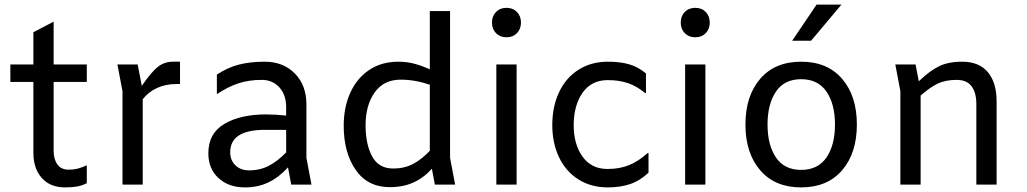

<svg xmlns="http://www.w3.org/2000/svg" viewBox="-20 -802 4460 834"><path d="M213 -522H357V-446H213V-147Q213 -110 229.5 -87.5Q246 -65 278 -65Q300 -65 317.5 -69.5Q335 -74 357 -84V-6Q334 5 313 8.5Q292 12 262 12Q198 12 161.5 -29Q125 -70 125 -138V-446H25V-522H125V-662L213 -708Z M762 -534V-437H747Q700 -437 662.5 -420Q625 -403 600 -371V0H512V-406L490 -522H578L596 -429Q637 -489 665.5 -511.5Q694 -534 731 -534Z M1245 0 1231 -75Q1192 -32 1146.5 -10Q1101 12 1044 12Q973 12 929 -28.5Q885 -69 885 -136Q885 -223 955 -264Q1025 -305 1135 -305Q1175 -305 1223 -300V-336Q1223 -390 1193.5 -422.5Q1164 -455 1117 -455Q1061 -455 1015.5 -440Q970 -425 922 -393V-478Q969 -509 1018 -521.5Q1067 -534 1130 -534Q1210 -534 1260.5 -483Q1311 -432 1311 -348V-116L1333 0ZM1223 -140V-238H1131Q980 -238 980 -141Q980 -105 1003 -83.5Q1026 -62 1062 -62Q1110 -62 1148 -82Q1186 -102 1223 -140Z M1869 0 1856 -69Q1820 -29 1775 -9Q1730 11 1674 11Q1577 11 1525 -64Q1473 -139 1473 -256Q1473 -336 1501.5 -399Q1530 -462 1583.5 -498Q1637 -534 1711 -534Q1747 -534 1779 -525.5Q1811 -517 1847 -501V-754H1935V-116L1957 0ZM1847 -147V-434Q1783 -456 1720 -456Q1647 -456 1607.5 -400.5Q1568 -345 1568 -258Q1568 -175 1596.5 -122.5Q1625 -70 1688 -70Q1736 -70 1773.5 -89.5Q1811 -109 1847 -147Z M2117 -704Q2117 -732 2134.5 -750Q2152 -768 2180 -768Q2208 -768 2225.5 -750Q2243 -732 2243 -704Q2243 -676 2225.5 -658Q2208 -640 2180 -640Q2152 -640 2134.5 -658Q2117 -676 2117 -704ZM2224 -522V0H2136V-522Z M2379 -259Q2379 -338 2408 -400.5Q2437 -463 2492 -498.5Q2547 -534 2621 -534Q2673 -534 2712 -523Q2751 -512 2786 -483V-398H2782Q2746 -428 2707.5 -441Q2669 -454 2620 -454Q2549 -454 2510.5 -399Q2472 -344 2472 -258Q2472 -175 2510.5 -121.5Q2549 -68 2619 -68Q2671 -68 2712 -84.5Q2753 -101 2793 -137H2797V-52Q2760 -17 2717.5 -2.5Q2675 12 2620 12Q2547 12 2492 -23Q2437 -58 2408 -119.5Q2379 -181 2379 -259Z M2937 -704Q2937 -732 2954.5 -750Q2972 -768 3000 -768Q3028 -768 3045.5 -750Q3063 -732 3063 -704Q3063 -676 3045.5 -658Q3028 -640 3000 -640Q2972 -640 2954.5 -658Q2937 -676 2937 -704ZM3044 -522V0H2956V-522Z M3218 -261Q3218 -385 3282 -459.5Q3346 -534 3460 -534Q3574 -534 3638 -459.5Q3702 -385 3702 -261Q3702 -137 3638 -62.5Q3574 12 3460 12Q3346 12 3282 -62.5Q3218 -137 3218 -261ZM3607 -261Q3607 -350 3570 -404Q3533 -458 3460 -458Q3387 -458 3350.5 -404Q3314 -350 3314 -261Q3314 -172 3350.5 -118Q3387 -64 3460 -64Q3533 -64 3570 -118Q3607 -172 3607 -261ZM3527 -782H3635L3503 -625H3421Z M4309 -362V0H4221V-350Q4221 -400 4200 -427.5Q4179 -455 4136 -455Q4087 -455 4053.5 -439Q4020 -423 3979 -387V0H3891V-406L3869 -522H3957L3971 -449Q4018 -494 4058.5 -514Q4099 -534 4159 -534Q4233 -534 4271 -488.5Q4309 -443 4309 -362Z"/></svg>

Font: Amiko
Style: Regular
Weight: 400
Designer: Pablo Impallari, Rodrigo Fuenzalida, Andres Torresi
Foundry: Impallari Type
Version: Version 1.001; ttfautohint (v1.3)